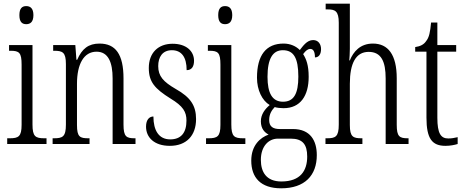

<svg xmlns="http://www.w3.org/2000/svg" viewBox="-20 -780 2518 1040"><path d="M122 -649C144 -649 161 -661 161 -698C161 -735 144 -747 122 -747C100 -747 85 -735 85 -698C85 -661 100 -649 122 -649ZM19 0H232V-31H221C172 -31 156 -40 156 -106V-536H29V-505H37C84 -505 97 -495 97 -430V-104C97 -40 80 -31 32 -31H19Z M265 0H465V-31H459C413 -31 397 -38 397 -103V-326C397 -433 434 -500 503 -500C566 -500 590 -443 590 -355V0H714V-31H710C665 -31 649 -39 649 -105V-355C649 -486 606 -544 519 -544C459 -544 424 -516 398 -456H394L388 -536H268V-505H273C319 -505 337 -497 337 -433V-105C337 -39 319 -31 272 -31H265Z M900 10C989 10 1042 -45 1042 -135C1042 -208 1012 -253 932 -298C865 -337 837 -367 837 -422C837 -471 860 -508 911 -508C963 -508 991 -471 991 -400C1018 -400 1031 -419 1031 -451C1031 -503 989 -543 915 -543C837 -543 786 -494 786 -412C786 -336 818 -300 904 -246C972 -205 990 -174 990 -127C990 -60 960 -25 902 -25C840 -25 811 -74 811 -149C790 -149 771 -133 771 -94C771 -36 815 10 900 10Z M1199 -649C1221 -649 1238 -661 1238 -698C1238 -735 1221 -747 1199 -747C1177 -747 1162 -735 1162 -698C1162 -661 1177 -649 1199 -649ZM1096 0H1309V-31H1298C1249 -31 1233 -40 1233 -106V-536H1106V-505H1114C1161 -505 1174 -495 1174 -430V-104C1174 -40 1157 -31 1109 -31H1096Z M1503 240C1631 240 1696 170 1696 60C1696 -18 1661 -81 1567 -81H1496C1459 -81 1438 -94 1438 -130C1438 -163 1453 -184 1468 -200C1479 -196 1502 -194 1516 -194C1607 -194 1652 -261 1652 -364C1652 -427 1639 -460 1622 -487C1637 -507 1648 -515 1661 -515C1678 -515 1686 -498 1686 -469C1708 -469 1719 -488 1719 -514C1719 -540 1705 -563 1676 -563C1642 -563 1620 -529 1604 -509C1584 -529 1554 -544 1516 -544C1422 -544 1372 -482 1372 -359C1372 -292 1400 -235 1441 -211C1416 -190 1393 -161 1393 -123C1393 -82 1414 -62 1435 -51C1390 -35 1341 7 1341 90C1341 182 1392 240 1503 240ZM1513 -229C1455 -229 1429 -275 1429 -364C1429 -463 1458 -508 1512 -508C1570 -508 1596 -467 1596 -365C1596 -273 1572 -229 1513 -229ZM1504 203C1422 203 1393 151 1393 86C1393 11 1436 -29 1485 -29H1555C1619 -29 1644 2 1644 68C1644 144 1608 203 1504 203Z M1743 0H1943V-31H1939C1893 -31 1875 -38 1875 -103V-326C1875 -438 1908 -499 1977 -499C2045 -499 2069 -447 2069 -355V0H2193V-31H2189C2144 -31 2129 -40 2129 -104V-356C2129 -484 2082 -544 2000 -544C1931 -544 1894 -500 1875 -453H1872C1873 -465 1875 -492 1875 -515V-760H1744V-729H1756C1795 -729 1815 -720 1815 -657V-105C1815 -39 1797 -31 1751 -31H1743Z M2393 10C2419 10 2443 5 2459 0V-37C2441 -33 2428 -30 2408 -30C2368 -30 2349 -57 2349 -142V-500H2451V-536H2349V-658H2315C2310 -606 2305 -578 2288 -557C2276 -539 2257 -529 2229 -525V-500H2290V-143C2290 -28 2321 10 2393 10Z"/></svg>

Font: Noto Serif Thai ExtraCondensed Light
Style: Regular
Weight: 300
Width: 2
Designer: Monotype Design Team
Foundry: Monotype Imaging Inc.
Version: Version 2.002